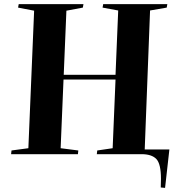

<svg xmlns="http://www.w3.org/2000/svg" viewBox="-20 -750 869 934"><path d="M34 0 36 -18 118 -29 146 -698 68 -713 71 -730H386L383 -713L303 -698L290 -386H542L555 -699L479 -713L482 -730H794L791 -713L710 -699L684 -23H804L783 164L762 162L763 120Q763 47 740.5 23.5Q718 0 669 0H451L453 -18L528 -29L542 -363H289L275 -29L361 -18L359 0Z"/></svg>

Font: Literata 72pt
Style: Bold Italic
Weight: 700
Italic angle: -2°
Designer: Latin by Veronika Burian and Jose Scaglione. Greek by Irene Vlachou. Cyrillic by Vera Evstafieva
Foundry: TypeTogether
Version: Version 3.002